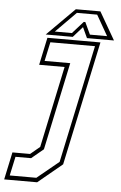

<svg xmlns="http://www.w3.org/2000/svg" viewBox="-118 -740 617 981"><g transform="rotate(5 190.5 -249.0)"><path d="M-58.5 200 -28.5 59H62L110.5 18.5L199 -399H68.5L98.5 -540H370.5L235 97L110.5 200ZM-32 177.5H104.5L216 86L344.5 -518.5H115.5L94.5 -421H226L130.5 29L69 80H-11ZM230.5 -698H356.5L438.5 -556H300L275 -610L227 -556H88.5ZM237.5 -680 133.5 -575H221L276.5 -637H284.5L313.5 -575H401.5L341.5 -680Z"/></g></svg>

Font: Tourney Expanded ExtraLight
Style: Italic
Weight: 200
Width: 7
Italic angle: -12°
Designer: Tyler Finck
Foundry: Etcetera Type Co
Version: Version 1.010; ttfautohint (v1.8.3)